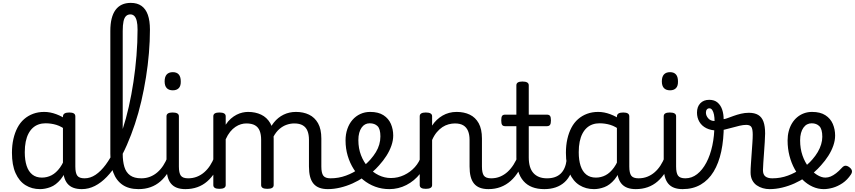

<svg xmlns="http://www.w3.org/2000/svg" viewBox="-20 -1296 5935 1333"><path d="M258 17Q201 17 157 -10.5Q113 -38 88 -94Q63 -150 63 -235Q63 -287 73 -331Q83 -375 101.5 -410Q120 -445 147.5 -469Q175 -493 210 -506Q245 -519 287 -519Q328 -519 371 -503Q414 -487 448 -461V-386Q408 -418 371.5 -429Q335 -440 296 -440Q270 -440 247.5 -432Q225 -424 207.5 -408Q190 -392 177.5 -368Q165 -344 158.5 -312Q152 -280 152 -239Q152 -184 165 -144.5Q178 -105 204.5 -84Q231 -63 271 -63Q307 -63 338.5 -79.5Q370 -96 396.5 -132.5Q423 -169 442 -229L458 -168Q435 -91 401.5 -51Q368 -11 330.5 3Q293 17 258 17ZM548 17Q514 17 489 7.5Q464 -2 448 -21.5Q432 -41 424.5 -70.5Q417 -100 417 -140V-486Q417 -501 428 -508Q439 -515 461 -515Q482 -515 492.5 -508.5Q503 -502 503 -488V-140Q503 -95 516.5 -76.5Q530 -58 567 -58Q576 -58 580.5 -46.5Q585 -35 583.5 -20.5Q582 -6 573.5 5.5Q565 17 548 17Z M548 17Q529 17 522.5 5.5Q516 -6 520 -20.5Q524 -35 536 -46.5Q548 -58 567 -58Q607 -58 643.5 -82.5Q680 -107 713.5 -152Q747 -197 776.5 -259Q806 -321 830.5 -395.5Q855 -470 874 -554Q893 -638 906.5 -727.5Q920 -817 927.5 -909Q935 -1001 935 -1090Q935 -1109 948 -1118.5Q961 -1128 978 -1128Q995 -1128 1008 -1118.5Q1021 -1109 1021 -1090Q1021 -1012 1014 -928Q1007 -844 993.5 -759.5Q980 -675 961 -593Q942 -511 916.5 -434.5Q891 -358 861 -289.5Q831 -221 796 -165Q761 -109 721.5 -68Q682 -27 638.5 -5Q595 17 548 17Z M942 17Q874 17 830.5 -13Q787 -43 766.5 -98.5Q746 -154 746 -228V-1081Q746 -1178 782 -1227Q818 -1276 888 -1276Q933 -1276 962.5 -1255Q992 -1234 1006.5 -1193Q1021 -1152 1021 -1090Q1021 -1071 1008 -1062Q995 -1053 978 -1053Q961 -1053 948 -1062Q935 -1071 935 -1090Q935 -1127 929.5 -1150Q924 -1173 913 -1184.5Q902 -1196 885 -1196Q867 -1196 855 -1184.5Q843 -1173 837.5 -1147.5Q832 -1122 832 -1081V-228Q832 -176 843.5 -137.5Q855 -99 883.5 -78.5Q912 -58 961 -58Q975 -58 981.5 -46.5Q988 -35 986.5 -20.5Q985 -6 974 5.5Q963 17 942 17Z M942 17Q928 17 921.5 5.5Q915 -6 916.5 -20.5Q918 -35 929 -46.5Q940 -58 961 -58Q994 -58 1022 -69Q1050 -80 1073 -100Q1096 -120 1113.5 -147Q1131 -174 1143 -205Q1149 -220 1160.5 -218.5Q1172 -217 1180.5 -207Q1189 -197 1186 -186Q1171 -138 1147.5 -100.5Q1124 -63 1093.5 -36.5Q1063 -10 1025 3.5Q987 17 942 17Z M1267 17Q1233 17 1208 7.5Q1183 -2 1167 -21.5Q1151 -41 1143.5 -70.5Q1136 -100 1136 -140V-489Q1136 -502 1146.5 -508.5Q1157 -515 1178 -515Q1200 -515 1211 -508.5Q1222 -502 1222 -489V-140Q1222 -95 1235.5 -76.5Q1249 -58 1286 -58Q1300 -58 1307 -46.5Q1314 -35 1312.5 -20.5Q1311 -6 1300 5.5Q1289 17 1267 17ZM1180 -669Q1152 -669 1137.5 -684.5Q1123 -700 1123 -731Q1123 -763 1137.5 -779Q1152 -795 1180 -795Q1207 -795 1221 -779Q1235 -763 1235 -731Q1236 -700 1221.5 -684.5Q1207 -669 1180 -669Z M1267 17Q1253 17 1246.5 5.5Q1240 -6 1241.5 -20.5Q1243 -35 1254 -46.5Q1265 -58 1286 -58Q1319 -58 1347 -69Q1375 -80 1398 -100Q1421 -120 1438.5 -147Q1456 -174 1468 -205Q1474 -220 1485.5 -218.5Q1497 -217 1505.5 -207Q1514 -197 1511 -186Q1496 -138 1472.5 -100.5Q1449 -63 1418.5 -36.5Q1388 -10 1350 3.5Q1312 17 1267 17Z M2256 17Q2222 17 2197 7.5Q2172 -2 2156 -21.5Q2140 -41 2132.5 -70.5Q2125 -100 2125 -140V-326Q2125 -361 2115 -386.5Q2105 -412 2082.5 -425.5Q2060 -439 2023 -439Q1997 -439 1970.5 -430Q1944 -421 1920 -400.5Q1896 -380 1877.5 -345Q1859 -310 1848 -259L1822 -258Q1822 -315 1837.5 -362.5Q1853 -410 1881.5 -445.5Q1910 -481 1949 -500Q1988 -519 2035 -519Q2086 -519 2125.5 -500Q2165 -481 2188 -440.5Q2211 -400 2211 -334V-140Q2211 -95 2224.5 -76.5Q2238 -58 2275 -58Q2289 -58 2295.5 -46.5Q2302 -35 2300.5 -20.5Q2299 -6 2288 5.5Q2277 17 2256 17ZM1503 15Q1482 15 1471.5 8.5Q1461 2 1461 -11V-489Q1461 -502 1471.5 -508.5Q1482 -515 1503 -515Q1525 -515 1536 -508.5Q1547 -502 1547 -489V-430Q1563 -455 1582.5 -472Q1602 -489 1622.5 -499.5Q1643 -510 1663.5 -514.5Q1684 -519 1702 -519Q1753 -519 1793 -500Q1833 -481 1856.5 -440.5Q1880 -400 1880 -334V-11Q1880 2 1869 8.5Q1858 15 1836 15Q1814 15 1803.5 8.5Q1793 2 1793 -11V-326Q1793 -362 1783 -387.5Q1773 -413 1750.5 -426Q1728 -439 1690 -439Q1672 -439 1653 -433.5Q1634 -428 1614.5 -415Q1595 -402 1578 -381Q1561 -360 1547 -329V-11Q1547 2 1536 8.5Q1525 15 1503 15Z M2256 17Q2237 17 2230.5 5.5Q2224 -6 2228 -20.5Q2232 -35 2244 -46.5Q2256 -58 2275 -58Q2331 -58 2382.5 -77Q2434 -96 2471 -124Q2485 -133 2495 -128Q2505 -123 2510 -110.5Q2515 -98 2513.5 -84.5Q2512 -71 2501 -64Q2469 -41 2427.5 -22.5Q2386 -4 2342 6.5Q2298 17 2256 17Z M2475 -121Q2497 -136 2516.5 -153.5Q2536 -171 2552 -189Q2574 -214 2589.5 -239.5Q2605 -265 2613 -292.5Q2621 -320 2621 -349Q2621 -401 2601 -420.5Q2581 -440 2547 -440Q2533 -440 2526.5 -452Q2520 -464 2520.5 -479.5Q2521 -495 2528.5 -507Q2536 -519 2550 -519Q2607 -519 2642.5 -496Q2678 -473 2694 -435.5Q2710 -398 2710 -355Q2710 -321 2697.5 -285Q2685 -249 2663 -214.5Q2641 -180 2612 -148Q2591 -124 2567 -103Q2543 -82 2517 -64Z M2683 17Q2631 17 2585 0Q2539 -17 2501 -48Q2463 -79 2436 -121.5Q2409 -164 2394 -214.5Q2379 -265 2379 -321Q2379 -364 2391.5 -400.5Q2404 -437 2427 -463.5Q2450 -490 2481.5 -504.5Q2513 -519 2550 -519Q2564 -519 2570.5 -507Q2577 -495 2576.5 -479.5Q2576 -464 2568 -452Q2560 -440 2546 -440Q2529 -440 2515 -432.5Q2501 -425 2490.5 -410Q2480 -395 2474 -373.5Q2468 -352 2468 -323Q2468 -266 2486.5 -218Q2505 -170 2537 -134.5Q2569 -99 2609.5 -79.5Q2650 -60 2694 -60Q2742 -60 2785.5 -80.5Q2829 -101 2860.5 -136Q2892 -171 2905 -216Q2908 -225 2920 -225.5Q2932 -226 2942.5 -220.5Q2953 -215 2950 -203Q2935 -139 2896 -89.5Q2857 -40 2801.5 -11.5Q2746 17 2683 17Z M3371 17Q3337 17 3312 7.5Q3287 -2 3271 -21.5Q3255 -41 3247.5 -70.5Q3240 -100 3240 -140V-326Q3240 -361 3229.5 -386.5Q3219 -412 3197 -425.5Q3175 -439 3138 -439Q3117 -439 3094.5 -433Q3072 -427 3051.5 -413.5Q3031 -400 3012.5 -378Q2994 -356 2980 -324V-11Q2980 2 2969 8.5Q2958 15 2936 15Q2915 15 2904.5 8.5Q2894 2 2894 -11V-489Q2894 -502 2904.5 -508.5Q2915 -515 2936 -515Q2958 -515 2969 -508.5Q2980 -502 2980 -489V-424Q2994 -446 3012.5 -463.5Q3031 -481 3052.5 -493.5Q3074 -506 3098.5 -512.5Q3123 -519 3150 -519Q3202 -519 3241.5 -500Q3281 -481 3303.5 -440.5Q3326 -400 3326 -334V-140Q3326 -95 3339.5 -76.5Q3353 -58 3390 -58Q3404 -58 3411 -46.5Q3418 -35 3416.5 -20.5Q3415 -6 3404 5.5Q3393 17 3371 17Z M3371 17Q3357 17 3350.5 5.5Q3344 -6 3345.5 -20.5Q3347 -35 3358 -46.5Q3369 -58 3390 -58Q3424 -58 3452.5 -70Q3481 -82 3504 -103Q3527 -124 3545.5 -153Q3564 -182 3577 -216Q3583 -231 3595 -229.5Q3607 -228 3615.5 -219Q3624 -210 3621 -199Q3605 -148 3581 -108Q3557 -68 3525.5 -40Q3494 -12 3455.5 2.5Q3417 17 3371 17Z M3759 17Q3711 17 3675 3Q3639 -11 3614.5 -39Q3590 -67 3577.5 -108Q3565 -149 3565 -203V-420H3487Q3472 -420 3466 -429Q3460 -438 3460 -460Q3460 -483 3466 -491.5Q3472 -500 3487 -500H3565V-704Q3565 -717 3575.5 -723.5Q3586 -730 3607 -730Q3629 -730 3640 -723.5Q3651 -717 3651 -704V-500H3777Q3792 -500 3798.5 -491.5Q3805 -483 3805 -460Q3805 -438 3798.5 -429Q3792 -420 3777 -420H3651V-203Q3651 -167 3659 -140Q3667 -113 3683 -95Q3699 -77 3722.5 -67.5Q3746 -58 3777 -58Q3791 -58 3798 -46.5Q3805 -35 3803.5 -20.5Q3802 -6 3791 5.5Q3780 17 3759 17Z M3759 17Q3745 17 3738.5 5.5Q3732 -6 3733.5 -20.5Q3735 -35 3746 -46.5Q3757 -58 3778 -58Q3808 -58 3831.5 -66Q3855 -74 3872 -90Q3889 -106 3899.5 -130Q3910 -154 3914 -186Q3916 -201 3929 -205.5Q3942 -210 3954.5 -205.5Q3967 -201 3965 -186Q3961 -133 3944 -94.5Q3927 -56 3900 -31.5Q3873 -7 3837.5 5Q3802 17 3759 17Z M4104 17Q4047 17 4003 -10.5Q3959 -38 3934 -94Q3909 -150 3909 -235Q3909 -287 3919 -331Q3929 -375 3947.5 -410Q3966 -445 3993.5 -469Q4021 -493 4056 -506Q4091 -519 4133 -519Q4174 -519 4217 -503Q4260 -487 4294 -461V-386Q4254 -418 4217.5 -429Q4181 -440 4142 -440Q4116 -440 4093.5 -432Q4071 -424 4053.5 -408Q4036 -392 4023.5 -368Q4011 -344 4004.5 -312Q3998 -280 3998 -239Q3998 -184 4011 -144.5Q4024 -105 4050.5 -84Q4077 -63 4117 -63Q4153 -63 4184.5 -79.5Q4216 -96 4242.5 -132.5Q4269 -169 4288 -229L4304 -168Q4281 -91 4247.5 -51Q4214 -11 4176.5 3Q4139 17 4104 17ZM4394 17Q4360 17 4335 7.5Q4310 -2 4294 -21.5Q4278 -41 4270.5 -70.5Q4263 -100 4263 -140V-486Q4263 -501 4274 -508Q4285 -515 4307 -515Q4328 -515 4338.5 -508.5Q4349 -502 4349 -488V-140Q4349 -95 4362.5 -76.5Q4376 -58 4413 -58Q4422 -58 4426.5 -46.5Q4431 -35 4429.5 -20.5Q4428 -6 4419.5 5.5Q4411 17 4394 17Z M4394 17Q4380 17 4373.5 5.5Q4367 -6 4368.5 -20.5Q4370 -35 4381 -46.5Q4392 -58 4413 -58Q4446 -58 4474 -69Q4502 -80 4525 -100Q4548 -120 4565.5 -147Q4583 -174 4595 -205Q4601 -220 4612.5 -218.5Q4624 -217 4632.5 -207Q4641 -197 4638 -186Q4623 -138 4599.5 -100.5Q4576 -63 4545.5 -36.5Q4515 -10 4477 3.5Q4439 17 4394 17Z M4719 17Q4685 17 4660 7.5Q4635 -2 4619 -21.5Q4603 -41 4595.5 -70.5Q4588 -100 4588 -140V-489Q4588 -502 4598.5 -508.5Q4609 -515 4630 -515Q4652 -515 4663 -508.5Q4674 -502 4674 -489V-140Q4674 -95 4687.5 -76.5Q4701 -58 4738 -58Q4752 -58 4759 -46.5Q4766 -35 4764.5 -20.5Q4763 -6 4752 5.5Q4741 17 4719 17ZM4632 -669Q4604 -669 4589.5 -684.5Q4575 -700 4575 -731Q4575 -763 4589.5 -779Q4604 -795 4632 -795Q4659 -795 4673 -779Q4687 -763 4687 -731Q4688 -700 4673.5 -684.5Q4659 -669 4632 -669Z M4719 17Q4700 17 4693.5 5.5Q4687 -6 4691 -20.5Q4695 -35 4707 -46.5Q4719 -58 4738 -58Q4783 -58 4820 -87Q4857 -116 4884 -167Q4911 -218 4925.5 -285.5Q4940 -353 4940 -429Q4940 -441 4950 -446.5Q4960 -452 4972.5 -452Q4985 -452 4995 -446.5Q5005 -441 5005 -429Q5005 -327 4987.5 -245Q4970 -163 4934.5 -104.5Q4899 -46 4845 -14.5Q4791 17 4719 17Z M5322 17Q5299 17 5276 10.5Q5253 4 5233.5 -9.5Q5214 -23 5202.5 -45.5Q5191 -68 5191 -100Q5191 -125 5193.5 -159Q5196 -193 5198.5 -230.5Q5201 -268 5203.5 -302Q5206 -336 5206 -361Q5206 -400 5196.5 -414.5Q5187 -429 5161 -429Q5140 -429 5114.5 -423Q5089 -417 5062.5 -409.5Q5036 -402 5010 -396Q4984 -390 4961 -390Q4916 -390 4884 -406Q4852 -422 4835.5 -450.5Q4819 -479 4819 -514Q4819 -555 4842 -579Q4865 -603 4904 -603Q4940 -603 4962 -584Q4984 -565 4994 -534.5Q5004 -504 5004 -469Q5012 -469 5030 -475.5Q5048 -482 5072.5 -491Q5097 -500 5124.5 -506.5Q5152 -513 5179 -513Q5219 -513 5244 -498Q5269 -483 5280.5 -451.5Q5292 -420 5292 -369Q5292 -346 5289.5 -310.5Q5287 -275 5284.5 -237Q5282 -199 5279.5 -166Q5277 -133 5277 -115Q5277 -84 5294 -71Q5311 -58 5341 -58Q5355 -58 5362 -46.5Q5369 -35 5367.5 -20.5Q5366 -6 5355 5.5Q5344 17 5322 17ZM4941 -456Q4941 -480 4937 -500Q4933 -520 4925 -532Q4917 -544 4905 -544Q4894 -544 4887.5 -536Q4881 -528 4881 -514Q4881 -493 4897 -474.5Q4913 -456 4941 -456Z M5324 17Q5305 17 5298.5 5.5Q5292 -6 5296 -20.5Q5300 -35 5312 -46.5Q5324 -58 5343 -58Q5399 -58 5450.5 -77Q5502 -96 5539 -124Q5553 -133 5563 -128Q5573 -123 5578 -110.5Q5583 -98 5581.5 -84.5Q5580 -71 5569 -64Q5537 -41 5495.5 -22.5Q5454 -4 5410 6.5Q5366 17 5324 17Z M5540 -120Q5563 -135 5583.5 -152.5Q5604 -170 5620 -189Q5642 -214 5657.5 -240.5Q5673 -267 5681 -294Q5689 -321 5689 -346Q5689 -399 5669 -419.5Q5649 -440 5615 -440Q5598 -440 5583.5 -432.5Q5569 -425 5558 -409.5Q5547 -394 5541 -372Q5535 -350 5535 -321Q5535 -264 5551.5 -216.5Q5568 -169 5595 -135Q5622 -101 5652.5 -82Q5683 -63 5710 -63Q5729 -63 5747 -70.5Q5765 -78 5784.5 -93Q5804 -108 5824 -130Q5838 -146 5851 -145.5Q5864 -145 5878 -134Q5892 -123 5894.5 -111Q5897 -99 5888 -85Q5863 -47 5829.5 -24.5Q5796 -2 5762 7.5Q5728 17 5699 17Q5659 17 5621.5 0Q5584 -17 5552.5 -48Q5521 -79 5497.5 -121.5Q5474 -164 5461 -214.5Q5448 -265 5448 -321Q5448 -355 5456 -385.5Q5464 -416 5479 -440.5Q5494 -465 5515 -482.5Q5536 -500 5562 -509.5Q5588 -519 5618 -519Q5675 -519 5710.5 -496Q5746 -473 5762 -435.5Q5778 -398 5778 -355Q5778 -321 5765.5 -285Q5753 -249 5731 -214.5Q5709 -180 5680 -148Q5658 -123 5633 -101Q5608 -79 5579 -60Z"/></svg>

Font: Playwrite VN
Style: Regular
Weight: 400
Designer: Veronika Burian, José Scaglione
Foundry: TypeTogether
Version: Version 1.002